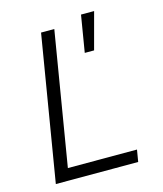

<svg xmlns="http://www.w3.org/2000/svg" viewBox="-113 -845 789 930"><g transform="rotate(-15 281.0 -380.5)"><path d="M350.9 -577.4H397.7L447.1 -761.4H381.4ZM51.1 0H464.1L474.1 -59.7H127.5L238.3 -727.3H171.9Z"/></g></svg>

Font: TID UI Light
Style: Italic
Weight: 300
Italic angle: -9.39999°
Designer: The TID Project Authors
Foundry: Bakken & Bæck
Version: Version 1.001;hotconv 1.0.109;makeotfexe 2.5.65596